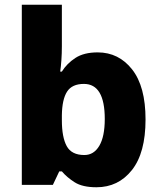

<svg xmlns="http://www.w3.org/2000/svg" viewBox="-20 -780 678 810"><path d="M241 -585Q241 -555 239 -526.5Q237 -498 234 -478H241Q262 -512 298 -535.5Q334 -559 392 -559Q481 -559 537.5 -487Q594 -415 594 -276Q594 -135 536.5 -62.5Q479 10 387 10Q328 10 295 -11Q262 -32 241 -57H230L203 0H72V-760H241ZM334 -426Q284 -426 263 -393.5Q242 -361 241 -294V-273Q241 -201 261.5 -163.5Q282 -126 336 -126Q376 -126 399 -165Q422 -204 422 -278Q422 -426 334 -426Z"/></svg>

Font: Noto Sans Sinhala UI ExtraBold
Style: Regular
Weight: 800
Designer: Jelle Bosma - Monotype Design Team
Foundry: Monotype Imaging Inc.
Version: Version 2.006; ttfautohint (v1.8.4.7-5d5b)